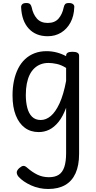

<svg xmlns="http://www.w3.org/2000/svg" viewBox="-20 -858 638 1272"><path d="M299 394Q239 394 186 370Q133 346 103 313Q92 300 91 286Q90 272 107 256Q123 242 134.5 241Q146 240 161 254Q194 283 228.5 299.5Q263 316 304 316Q344 316 369 300Q394 284 406 248.5Q418 213 418 156V-144Q396 -85 367.5 -50Q339 -15 306.5 1Q274 17 236 17Q183 17 144.5 -11.5Q106 -40 84.5 -94Q63 -148 63 -226Q63 -278 72.5 -323Q82 -368 100.5 -404.5Q119 -441 146.5 -466.5Q174 -492 209.5 -505.5Q245 -519 288 -519Q323 -519 355.5 -510.5Q388 -502 418 -486V-489Q418 -502 428 -508.5Q438 -515 460 -515Q482 -515 493 -508.5Q504 -502 504 -489V161Q504 238 480.5 290Q457 342 411.5 368Q366 394 299 394ZM250 -63Q285 -63 316.5 -89.5Q348 -116 374.5 -173.5Q401 -231 418 -322V-408Q386 -428 356 -434.5Q326 -441 301 -441Q273 -441 249.5 -432Q226 -423 207.5 -405.5Q189 -388 176.5 -362.5Q164 -337 157.5 -303.5Q151 -270 151 -228Q151 -183 160.5 -145Q170 -107 192 -85Q214 -63 250 -63ZM296 -618Q217 -618 170.5 -668.5Q124 -719 120 -809Q119 -821 127 -829.5Q135 -838 154 -838Q173 -838 180 -830Q187 -822 190 -809Q199 -764 224.5 -735Q250 -706 296 -706Q343 -706 368 -735Q393 -764 402 -809Q405 -823 411.5 -830.5Q418 -838 437 -838Q456 -838 465 -829.5Q474 -821 472 -809Q470 -752 447 -709Q424 -666 385 -642Q346 -618 296 -618Z"/></svg>

Font: Playwrite GB S
Style: Regular
Weight: 400
Designer: Veronika Burian, José Scaglione
Foundry: TypeTogether
Version: Version 1.000